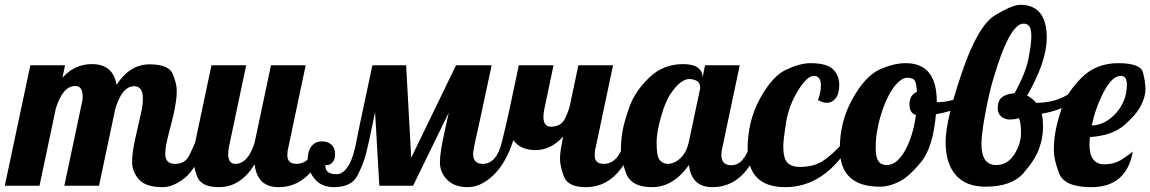

<svg xmlns="http://www.w3.org/2000/svg" viewBox="-58 -771 4775 797"><path d="M627.9 -132.8Q627.9 -90.8 668 -90.8Q710.4 -90.8 727.3 -125.2Q744.1 -159.7 752 -179.2H793.9Q756.3 -69.3 708.3 -31.7Q660.2 5.9 617.7 5.9Q546.4 5.9 518.3 -26.6Q490.2 -59.1 490.2 -99.1Q490.2 -139.2 505.6 -205.3Q521 -271.5 528.1 -304.7Q535.2 -337.9 535.2 -361.8Q535.2 -413.1 499 -413.1Q449.2 -413.1 420.9 -320.8L353 0H209L282.2 -345.2Q285.2 -356.9 285.2 -370.1Q285.2 -414.1 254.9 -414.1Q202.6 -414.1 173.8 -320.8L106 0H-38.1L67.9 -500H211.9L201.2 -448.2Q251.5 -504.9 323.2 -504.9Q411.6 -504.9 425.8 -418.9Q481 -503.9 562.5 -503.9Q644 -503.9 659.9 -462.4Q675.8 -420.9 675.8 -396Q675.8 -371.1 672.1 -347.9Q668.5 -324.7 663.3 -300.5Q658.2 -276.4 643.1 -219.2Q627.9 -162.1 627.9 -132.8Z M1172.9 -90.8Q1231.9 -90.8 1256.8 -179.2H1298.8Q1234.4 5.9 1098.1 5.9Q1009.8 5.9 999 -88.9Q940.4 5.9 851.1 5.9Q776.9 5.9 760.5 -38.1Q744.1 -82 744.1 -111.3Q744.1 -140.6 752 -179.2L819.8 -500H963.9L892.1 -160.2Q889.2 -144.5 889.2 -131.8Q889.2 -90.8 918.9 -90.8Q971.7 -90.8 999 -179.2L1066.9 -500H1210.9L1139.2 -160.2Q1134.8 -145 1134.8 -126Q1134.8 -90.8 1172.9 -90.8Z M2448.2 -90.8Q2507.3 -90.8 2532.7 -179.2H2574.7Q2510.3 5.9 2374 5.9Q2299.3 5.9 2283 -38.1Q2266.6 -82 2266.6 -110.4Q2266.6 -138.7 2274.9 -179.2L2279.8 -204.1Q2228.5 -147.9 2165.5 -147.9Q2102.5 -147.9 2072.8 -189Q2042.5 -93.8 1990.2 -43.9Q1938 5.9 1883.3 5.9Q1828.6 5.9 1798.3 -24.7Q1768.1 -55.2 1768.1 -98.1Q1768.1 -141.1 1790 -235.8L1804.7 -303.2L1656.7 0H1516.6L1499 -305.2L1485.8 -242.2Q1473.6 -182.6 1462.2 -136.2Q1450.7 -89.8 1425.5 -42Q1400.4 5.9 1328.6 5.9Q1275.9 5.9 1247.3 -29.3Q1218.8 -64.5 1218.8 -104.5Q1218.8 -144 1235.1 -164.1Q1251.5 -184.1 1277.8 -184.1Q1304.2 -184.1 1318.6 -169.7Q1333 -155.3 1333 -131.3Q1333 -107.4 1320.8 -95.5Q1308.6 -83.5 1293 -85.9Q1290 -47.9 1338.9 -47.9Q1358.4 -47.9 1374.8 -65.2Q1391.1 -82.5 1401.9 -111.1Q1412.6 -139.6 1419.9 -176.5Q1427.2 -213.4 1435.1 -252L1487.8 -500H1627.9L1648.9 -116.2L1835 -500H1982.9L1929.7 -252Q1905.8 -148.9 1905.8 -132.8Q1905.8 -90.8 1945.8 -90.8Q2003.4 -90.8 2025.6 -182.4Q2047.9 -273.9 2056.6 -315.9L2095.7 -500H2239.7L2200.7 -314Q2197.8 -299.3 2197.8 -286.1Q2197.8 -245.1 2228 -245.1Q2271.5 -245.1 2287.6 -279.3Q2303.7 -313.5 2307.6 -333L2342.8 -500H2486.8L2415 -160.2Q2410.6 -145 2410.6 -126Q2410.2 -90.8 2448.2 -90.8Z M2667.5 -180.2Q2667.5 -119.6 2681.6 -105.2Q2695.8 -90.8 2712.4 -90.8Q2741.7 -90.8 2766.6 -114.5Q2791.5 -138.2 2800.8 -179.2L2848.6 -404.8Q2848.6 -427.7 2834.2 -435.3Q2819.8 -442.9 2803.2 -442.9Q2786.6 -442.9 2767.8 -429.2Q2749 -415.5 2726.3 -382.6Q2703.6 -349.6 2685.5 -284.9Q2667.5 -220.2 2667.5 -180.2ZM2776.9 -504.9Q2819.3 -504.9 2838.6 -490.2Q2857.9 -475.6 2857.9 -454.1V-446.8L2868.7 -500H3012.7L2940.9 -160.2Q2936.5 -145 2936.5 -127.9Q2936.5 -85 2977.5 -85Q3032.2 -85 3058.6 -179.2H3100.6Q3036.1 5.9 2899.9 5.9Q2812.5 5.9 2801.8 -85.9Q2736.3 5.9 2648.9 5.9Q2562 5.9 2540.8 -52.2Q2519.5 -110.4 2519.5 -149.4Q2519.5 -188.5 2526.4 -227.8Q2533.2 -267.1 2555.9 -329.8Q2578.6 -392.6 2636.7 -448.7Q2694.8 -504.9 2776.9 -504.9Z M3045.4 -152.8Q3045.4 -267.6 3096.4 -361.3Q3147.5 -455.1 3205.6 -481.9Q3263.7 -508.8 3305.7 -508.8Q3375 -508.8 3400.4 -482.9Q3425.8 -457 3425.8 -419.4Q3425.8 -381.8 3410.9 -363Q3396 -344.2 3375.5 -344.2Q3355.5 -344.2 3337.4 -356Q3349.6 -388.2 3349.6 -415Q3349.6 -456.1 3320.8 -456.1Q3292 -456.1 3253.9 -393.8Q3215.8 -331.5 3204.6 -260.5Q3193.4 -189.5 3193.4 -163.1Q3193.4 -113.3 3210.7 -95.7Q3228 -78.1 3261.7 -78.1Q3319.8 -78.1 3357.7 -102.8Q3395.5 -127.4 3442.4 -179.2H3476.6Q3366.2 5.9 3201.7 5.9Q3045.4 5.9 3045.4 -152.8Z M3748.5 -390.1Q3745.6 -437 3733.2 -442.6Q3720.7 -448.2 3706.5 -448.2Q3692.4 -448.2 3675.8 -434.3Q3659.2 -420.4 3644.3 -397.5Q3629.4 -374.5 3616.9 -345Q3604.5 -315.4 3595.7 -284.2Q3586.9 -252.9 3582 -222.4Q3577.1 -191.9 3577.1 -155.3Q3577.1 -118.7 3588.1 -102.3Q3599.1 -85.9 3623 -85.9Q3665 -85.9 3698.7 -146Q3732.4 -206.1 3744.1 -293.9Q3717.3 -300.8 3717.3 -338.4Q3717.3 -376 3748.5 -390.1ZM3593.8 3.9Q3427.7 3.9 3428.2 -153.8Q3428.2 -267.1 3481 -361.1Q3533.7 -455.1 3592.3 -481.9Q3650.9 -508.8 3702.1 -508.8Q3830.6 -508.8 3830.6 -349.1V-348.1Q3833 -347.2 3833.5 -347.2H3841.3Q3909.7 -347.2 3995.6 -407.2L4004.4 -379.9Q3943.8 -316.4 3827.1 -296.9Q3815.4 -160.2 3765.9 -99.1Q3716.3 -38.1 3675 -17.1Q3633.8 3.9 3593.8 3.9Z M4083.5 -320.3Q4083.5 -354 4102.1 -367.9Q4120.6 -381.8 4153.3 -383.8Q4200.2 -468.8 4211.7 -529.5Q4223.1 -590.3 4223.1 -619.6Q4223.1 -648.9 4215.3 -660.9Q4207.5 -672.9 4190.9 -672.9Q4174.3 -672.9 4158.2 -655.8Q4142.1 -638.7 4127 -609.6Q4111.8 -580.6 4097.7 -542.5Q4083.5 -504.4 4065.9 -445.8Q4048.3 -387.2 4032.2 -301.3Q4016.1 -215.3 4016.1 -172.9Q4016.1 -85.9 4077.1 -85.9Q4123.5 -85.9 4151.9 -129.4Q4180.2 -172.9 4180.2 -218.3Q4180.2 -263.2 4171.4 -280.8Q4154.8 -274.9 4133.3 -274.9Q4111.8 -274.9 4097.7 -287.8Q4083.5 -300.8 4083.5 -320.3ZM4033.2 3.9Q3950.7 3.9 3908.9 -44.9Q3867.2 -93.8 3867.2 -181.6Q3867.2 -269.5 3933.8 -466.8Q4000.5 -664.1 4072.3 -707.5Q4144 -751 4177.2 -751Q4287.1 -751 4287.1 -613.8Q4287.1 -516.1 4205.6 -374Q4226.1 -364.3 4243.2 -344.2Q4309.1 -344.2 4359.6 -370.1Q4410.2 -396 4426.3 -407.2L4435.5 -379.9Q4377.9 -318.4 4266.1 -298.8Q4271.5 -280.8 4271.5 -240.2Q4271.5 -199.7 4255.4 -154.1Q4239.3 -108.4 4190.2 -52.2Q4141.1 3.9 4033.2 3.9Z M4619.6 -419.9Q4619.6 -456.1 4594.7 -456.1Q4559.1 -456.1 4524.9 -391.8Q4490.7 -327.6 4473.6 -250Q4530.3 -252 4575 -302Q4619.6 -352.1 4619.6 -419.9ZM4584 -508.8Q4676.3 -508.8 4686.5 -470.2Q4696.8 -431.6 4696.8 -400.4Q4696.8 -369.1 4677.7 -332Q4658.7 -294.9 4608.9 -251.5Q4559.1 -208 4466.8 -202.1Q4464.4 -181.6 4464.4 -171.9Q4464.4 -88.9 4526.4 -88.9Q4567.4 -88.9 4600.1 -110.1Q4632.8 -131.3 4644.5 -142.1Q4618.2 5.9 4471.7 5.9Q4359.9 5.9 4338.1 -52.2Q4316.4 -110.4 4316.4 -146Q4316.4 -181.6 4322.3 -219.2Q4328.1 -256.8 4348.9 -321.3Q4369.6 -385.7 4430.4 -447.3Q4491.2 -508.8 4584 -508.8Z"/></svg>

Font: Lobster-Regular
Style: Regular
Weight: 400
Designer: Pablo Impallari
Foundry: Pablo Impallari
Version: Version 1.007; ttfautohint (v1.1) -l 8 -r 50 -G 50 -x 14 -D 